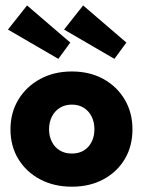

<svg xmlns="http://www.w3.org/2000/svg" viewBox="-20 -692 556 724"><path d="M251 12Q183.5 12 131.2 -15.8Q79 -43.5 49.2 -92.2Q19.5 -141 19.5 -204Q19.5 -267 49.2 -316.2Q79 -365.5 131.2 -394Q183.5 -422.5 251 -422.5Q318.5 -422.5 370 -394Q421.5 -365.5 450.5 -316.2Q479.5 -267 479.5 -204Q479.5 -141 450.5 -92.2Q421.5 -43.5 370 -15.8Q318.5 12 251 12ZM251 -113Q277 -113 296 -124.5Q315 -136 325.5 -157Q336 -178 336 -204.5Q336 -231.5 325.5 -252.5Q315 -273.5 296 -285.5Q277 -297.5 251 -297.5Q225 -297.5 205.8 -285.5Q186.5 -273.5 175.8 -252.5Q165 -231.5 165 -204.5Q165 -178 175.8 -157Q186.5 -136 205.8 -124.5Q225 -113 251 -113ZM411.5 -470 221.5 -580.5 293.5 -671.5 456.5 -531.5ZM200 -470 10 -580.5 82 -671.5 245 -531.5Z"/></svg>

Font: League Spartan Thin
Style: Bold
Weight: 700
Version: Version 2.002